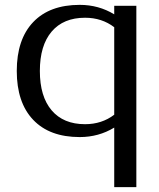

<svg xmlns="http://www.w3.org/2000/svg" viewBox="-20 -560 654 790"><path d="M450 -536V-448Q481 -425 503 -388V-457Q480 -483 450 -501Q386 -540 308 -540Q184 -540 116.5 -469Q49 -398 49 -268Q49 -138 116.5 -67Q184 4 308 4Q386 4 450 -35Q480 -53 503 -79V-148Q481 -112 450 -88V210H541V-536ZM330 -487Q399 -487 450 -448V-88Q399 -49 330 -49Q241 -49 192.5 -106Q144 -163 144 -268Q144 -373 192.5 -430Q241 -487 330 -487Z"/></svg>

Font: RIT Lekha
Style: Regular
Weight: 400
Designer: Rahul Radhakrishnan
Version: 1.0